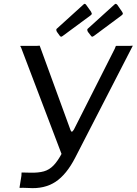

<svg xmlns="http://www.w3.org/2000/svg" viewBox="-20 -982 714 1004"><path d="M82 -1 92 -63Q93 -70 92.5 -75Q92 -80 94 -80L139 -79Q181 -78 209.5 -86Q238 -94 260.5 -117.5Q283 -141 305 -183L580 -727Q583 -734 584.5 -738.5Q586 -743 588 -742H658Q665 -742 669.5 -743Q674 -744 674 -742L374 -159Q328 -69 270 -31Q212 7 129 1L99 0Q92 0 87 0.5Q82 1 82 -1ZM309 -158 93 -726Q91 -733 88 -737Q85 -741 87 -742H171Q179 -742 183.5 -743Q188 -744 188 -742L349 -301Q352 -293 356 -293.5Q360 -294 366 -304L387 -296ZM431 -956 456 -921Q459 -915 460 -911Q461 -907 453 -901L308 -794Q302 -789 298 -790.5Q294 -792 291 -797L278 -815Q275 -820 274.5 -824.5Q274 -829 276 -831L416 -958Q420 -963 424.5 -961.5Q429 -960 431 -956ZM594 -956 618 -921Q622 -915 622.5 -911Q623 -907 615 -901L471 -794Q464 -789 460.5 -790.5Q457 -792 454 -797L440 -815Q437 -820 436.5 -824.5Q436 -829 438 -831L578 -958Q583 -963 587 -961.5Q591 -960 594 -956Z"/></svg>

Font: Libre Franklin
Style: Italic
Weight: 400
Italic angle: -8°
Designer: Pablo Impallari, Rodrigo Fuenzalida, Nhung Nguyen
Foundry: Impallari Type
Version: Version 3.000